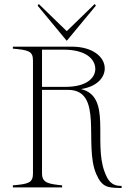

<svg xmlns="http://www.w3.org/2000/svg" viewBox="-20 -932 663 955"><path d="M500 -78C444 -227 537 -452 383 -489C462 -501 501 -546 501 -592C501 -646 445 -700 336 -700H44V-690C120 -683 144 -679 144 -631V-69C144 -21 119 -17 44 -10V0H289V-10C224 -17 189 -21 189 -69V-485H318C497 -485 396 -214 458 -68C487 0 516 1 572 3H585V-7C532 -7 516 -36 500 -78ZM306 -500H189V-685H296C410 -685 454 -636 454 -589C454 -544 410 -500 306 -500ZM167 -904 312 -729 457 -904 451 -912 312 -777 173 -912Z"/></svg>

Font: Sprat Condensed Thin
Style: Regular
Weight: 100
Width: 3
Designer: Ethan Nakache
Foundry: Collletttivo
Version: Version 2.000;Glyphs 3.2 (3217)